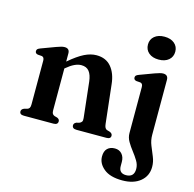

<svg xmlns="http://www.w3.org/2000/svg" viewBox="-130 -843 1221 1208"><g transform="rotate(15 480.5 -239.0)"><path d="M237 -451V-398Q292.5 -445.5 333.5 -465.8Q374.5 -486 412 -486Q474 -486 508.5 -444.5Q543 -403 550 -334L578 -83Q581 -53 597 -48L614.5 -43Q633.5 -36 633.5 -21Q633.5 0 605.5 0H410.5Q382 0 382 -22.5Q382 -36 398 -43L417 -48Q426.5 -51.5 431.8 -59Q437 -66.5 435 -83L409.5 -313.5Q404.5 -357 387 -379Q369.5 -401 336 -401Q294 -401 242 -357L237 -353V-81.5Q237 -65.5 241.5 -58.5Q246 -51.5 255 -48L273 -43Q289 -36.5 289 -22.5Q289 0 260.5 0H68Q40 0 40 -21Q40 -36 58.5 -43L78 -48Q87 -51 91.5 -58.2Q96 -65.5 96 -81.5V-366Q96 -389 79.5 -392L53 -394Q36 -397.5 36 -412.5Q36 -421 41 -426Q46 -431 59.5 -436L151 -470Q170 -477 182 -480.2Q194 -483.5 204.5 -483.5Q237 -483.5 237 -451ZM795 -560.5Q754.5 -560.5 730.2 -581Q706 -601.5 706 -635.5Q706 -669 730.2 -689.2Q754.5 -709.5 795 -709.5Q835.5 -709.5 859.8 -689Q884 -668.5 884 -635.5Q884 -601.5 859.8 -581Q835.5 -560.5 795 -560.5ZM879 -93Q879 -57.5 892 -25.5Q905 6.5 918 38Q931 69.5 931 102.5Q931 161.5 887.5 197.2Q844 233 770.5 233Q691 233 650 199.2Q609 165.5 609 120Q609 85 627 67.8Q645 50.5 675.5 50.5Q704 50.5 721.2 70Q738.5 89.5 738.5 121V148.5Q738.5 195 785.5 195Q837.5 194.5 837.5 141Q837.5 114 822.5 89Q807.5 64 787.8 38.8Q768 13.5 753 -12.2Q738 -38 738 -66.5V-366Q738 -389 721.5 -392L695 -394Q678 -397.5 678 -412.5Q678 -421 683 -426Q688 -431 701.5 -436L793 -470Q830 -483.5 846 -483.5Q879 -483.5 879 -451Z"/></g></svg>

Font: Fraunces 9pt SemiBold
Style: Regular
Weight: 600
Version: Version 1.000;[b76b70a41]